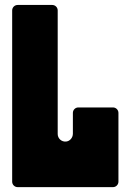

<svg xmlns="http://www.w3.org/2000/svg" viewBox="-20 -769 536 789"><path d="M444.2 -327.5H302C289.6 -327.5 279.5 -317.5 279.5 -305V-219.7C279.5 -203.4 267.6 -188.8 251.4 -187.3C232.8 -185.5 217.1 -200.1 217.1 -218.3V-726.2C217.1 -738.5 207.1 -748.6 194.7 -748.6H52.5C40.1 -748.6 30 -738.5 30 -726.2V-22.5C30 -10.1 40.1 0 52.5 0H444.2C456.6 0 466.7 -10 466.7 -22.5V-305.1C466.7 -317.5 456.6 -327.5 444.2 -327.5Z"/></svg>

Font: Gridlock
Style: Regular
Weight: 400
Designer: Abhik Krishna Ghosh
Version: Version 001.000